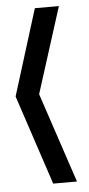

<svg xmlns="http://www.w3.org/2000/svg" viewBox="-52 -742 356 772"><g transform="rotate(-5 126.0 -356.5)"><path d="M119 -711H216L106 -365L227 -2H131L11 -364L15 -377Z"/></g></svg>

Font: Fundamental  Brigade
Style: Regular
Weight: 400
Designer: Peter Wiegel, original typeface by Arno Drescher 1935
Foundry: Peter Wiegel
Version: Version 0.000 2012 initial release